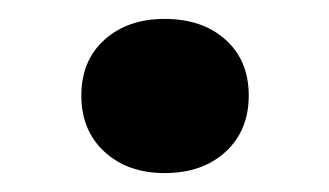

<svg xmlns="http://www.w3.org/2000/svg" viewBox="-20 -172 348 203"><path d="M154 11Q115 11 90.5 -11.5Q66 -34 66 -71Q66 -108 90.5 -130Q115 -152 154 -152Q194 -152 218.5 -130Q243 -108 243 -71Q243 -34 218.5 -11.5Q194 11 154 11Z"/></svg>

Font: Roboto Serif Medium
Style: Regular
Weight: 500
Designer: Greg Gazdowicz
Foundry: Commercial Type
Version: Version 1.008